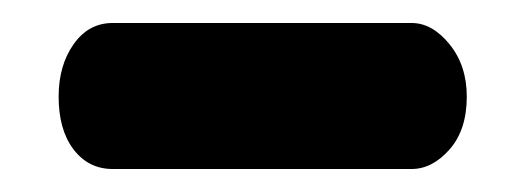

<svg xmlns="http://www.w3.org/2000/svg" viewBox="-20 -324 456 167"><path d="M31 -240Q31 -267 44 -285.5Q57 -304 78 -304H338Q356 -304 371 -285.5Q386 -267 386 -240Q386 -211 371 -194Q356 -177 338 -177H78Q57 -177 44 -194Q31 -211 31 -240Z"/></svg>

Font: AkaAcidDosis
Style: ExtraBold
Weight: 800
Designer: Edgar Tolentino, Pablo Impallari, Igino Marini, Aka-Acid
Foundry: Edgar Tolentino, Pablo Impallari, Igino Marini, Aka-Acid
Version: Version 1.007